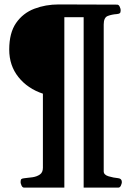

<svg xmlns="http://www.w3.org/2000/svg" viewBox="-20 -714 589 874"><path d="M90.3 140.1Q82 140.1 77.9 130.4Q73.7 120.6 73.7 115.2Q73.7 104 77.4 101.1Q81.1 98.1 91.3 97.2Q108.9 95.7 128.4 92.8Q147.9 89.8 161.6 80.3Q175.3 70.8 175.3 49.8V-287.6Q106 -310.5 64 -363Q22 -415.5 22 -488.3Q22 -564.2 53.2 -609.3Q84.5 -654.3 136 -674.1Q187.5 -693.8 247.6 -693.8L512.7 -692.9Q521 -692.9 525.1 -683.1Q529.3 -673.3 529.3 -668Q529.3 -657.2 525.6 -654.1Q522 -650.9 511.7 -649.9Q489.3 -648.4 470.7 -641.4Q452.1 -634.3 452.1 -602.5V65.9Q452.1 82 474.4 88.6Q496.7 95.2 518.6 97.2Q534.7 99.1 534.7 115.2Q534.7 120.6 530.5 130.4Q526.4 140.1 518.1 140.1H360.8V-635.7H272.9V140.1Z"/></svg>

Font: Gelasio
Style: Regular
Weight: 400
Designer: Eben Sorkin
Foundry: Eben Sorkin
Version: Version 1.008